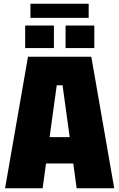

<svg xmlns="http://www.w3.org/2000/svg" viewBox="-20 -1002 635 1022"><path d="M7 0 129 -700H466L588 0H388L370 -132H225L207 0ZM244 -272H351L313 -548H282ZM114 -746V-866H267V-746ZM329 -746V-866H482V-746ZM142 -907V-982H452V-907Z"/></svg>

Font: Tektur SemiCondensed ExtraBold
Style: Regular
Weight: 800
Width: 4
Designer: Adam Jagosz
Foundry: Adam Jagosz
Version: Version 1.005;gftools[0.9.30]